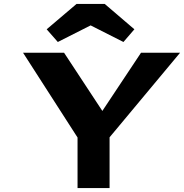

<svg xmlns="http://www.w3.org/2000/svg" viewBox="-20 -963 942 983"><path d="M98 -693H308L504 -395L702 -693H902L541 -260V0H377V-259ZM219 -813 372 -943H516L668 -813L612 -748L444 -833L276 -748Z"/></svg>

Font: Fix15 Mono
Style: Bold
Weight: 700
Designer: Carrois Corporate & Edenspiekermann AG
Foundry: Carrois Corporate GbR & Edenspiekermann AG
Version: Version 3.206